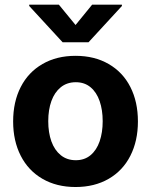

<svg xmlns="http://www.w3.org/2000/svg" viewBox="-20 -770 630 801"><path d="M34.8 -263.2Q34.8 -345.3 66.5 -407Q98.1 -468.8 157.2 -502.9Q216.2 -537.1 295.2 -537.1Q374.3 -537.1 433.4 -502.9Q492.5 -468.8 523.9 -407Q555.4 -345.3 555.4 -263.2Q555.4 -182.2 523.9 -120.2Q492.5 -58.2 433.4 -24Q374.3 10.2 295.2 10.2Q216.2 10.2 157.2 -24Q98.1 -58.2 66.5 -120.2Q34.8 -182.2 34.8 -263.2ZM408.4 -264.4Q408.4 -311.3 395.7 -348.1Q383 -385 357.8 -406Q332.6 -427 296.3 -427Q259.5 -427 233.5 -406Q207.6 -385 194.4 -348.4Q181.3 -311.9 181.3 -264.4Q181.3 -216.9 194.4 -180.2Q207.6 -143.6 233.5 -122.6Q259.5 -101.6 296.3 -101.6Q332.6 -101.6 357.8 -122.6Q383 -143.6 395.7 -180.5Q408.4 -217.4 408.4 -264.4ZM295.2 -665.7 364.3 -750.4H488.6V-745L349.4 -593.8H241.1L101.9 -745V-750.4H225.7Z"/></svg>

Font: WEMIX Pretendard Variable
Style: Regular
Weight: 400
Designer: Base glyphs from Inter by Rasmus Andersson; Hangeul glyphs from Noto Sans CJK(Source Han Sans) by Jang Soo-young and Kan
Foundry: Kil Hyung-jin
Version: Version 1.000;Glyphs 3.2 (3208)